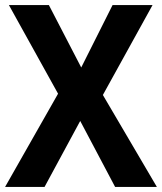

<svg xmlns="http://www.w3.org/2000/svg" viewBox="-20 -734 636 754"><path d="M596 0H432L295 -259L155 0H0L208 -366L15 -714H172L299 -469L422 -714H579L384 -361Z"/></svg>

Font: Noto Sans Ethiopic SemiCondensed
Style: Bold
Weight: 700
Width: 4
Designer: Monotype Design Team
Foundry: Monotype Imaging Inc.
Version: Version 2.102; ttfautohint (v1.8.4.7-5d5b)